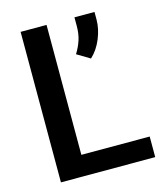

<svg xmlns="http://www.w3.org/2000/svg" viewBox="-107 -793 755 876"><g transform="rotate(-15 270.0 -355.5)"><path d="M517.6 -97.2V0H72.3V-710.9H194.8V-97.2ZM421.4 -711.4V-674.8Q421.4 -632.3 402.6 -586.4Q383.8 -540.5 351.1 -510.3L290 -546.9Q307.1 -574.2 316.9 -603.5Q326.7 -632.8 326.7 -670.4V-711.4Z"/></g></svg>

Font: Vazirmatn UI Medium
Style: Regular
Weight: 500
Designer: Saber Rastikerdar
Foundry: Saber Rastikerdar
Version: Version 33.003